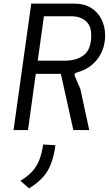

<svg xmlns="http://www.w3.org/2000/svg" viewBox="-20 -720 603 1063"><path d="M55 0 153 -700H391Q446 -700 484 -676.5Q522 -653 542 -613Q562 -573 562 -524Q562 -451 521.5 -395.5Q481 -340 407 -319Q388 -314 394 -299L425 -227L474 0H386L317 -311H178L135 0ZM189 -384H337Q406 -384 445.5 -416Q485 -448 485 -524Q485 -579 454 -604.5Q423 -630 375 -630H223ZM141 323 93 281Q133 257 158.5 229Q184 201 198 164.5Q212 128 219 80L287 84Q279 142 263 185Q247 228 218 260.5Q189 293 141 323Z"/></svg>

Font: Finlandica
Style: Italic
Weight: 400
Italic angle: -8°
Designer: Niklas Ekholm, Juho Hiilivirta, Jaakko Suomalainen
Foundry: Helsinki Type Studio
Version: Version 1.064